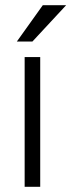

<svg xmlns="http://www.w3.org/2000/svg" viewBox="-20 -720 275 740"><path d="M75 0V-500H135V0ZM235 -700 105 -560H45L145 -700Z"/></svg>

Font: Epunda Sans Light
Style: Regular
Weight: 300
Designer: Simon Atzbach
Foundry: typofactur
Version: Version 2.204; ttfautohint (v1.8.4.7-5d5b)